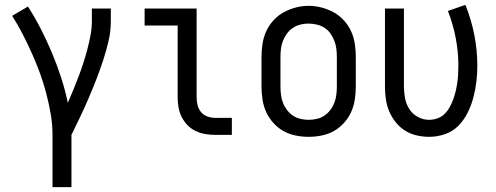

<svg xmlns="http://www.w3.org/2000/svg" viewBox="-20 -555 2040 790"><path d="M196 215V0Q196 -44 188.5 -87Q181 -130 170 -172Q159 -214 144 -255Q129 -296 111 -336Q93 -376 73 -415Q53 -454 30 -490L95 -528Q124 -483 148.5 -435Q173 -387 194 -337Q215 -287 231.5 -236Q248 -185 259 -132Q271 -159 282 -186Q293 -213 303.5 -240.5Q314 -268 323 -296Q332 -324 339.5 -352.5Q347 -381 352.5 -410Q358 -439 358 -468V-520H436V-468Q436 -426 426.5 -385.5Q417 -345 404 -305.5Q391 -266 376 -227.5Q361 -189 344.5 -150.5Q328 -112 310 -74.5Q292 -37 274 0V215Z M866 0Q845 0 824.5 -3.5Q804 -7 785 -16Q766 -25 751.5 -40Q737 -55 727.5 -74Q718 -93 714.5 -113.5Q711 -134 711 -155V-450H575V-520H789V-155Q789 -138 793 -122Q797 -106 807.5 -93.5Q818 -81 834 -75.5Q850 -70 866 -70H934V0Z M1250 8Q1223 8 1196 2.5Q1169 -3 1146 -16Q1123 -29 1104.5 -49.5Q1086 -70 1075 -94.5Q1064 -119 1060 -146Q1056 -173 1056 -200V-320Q1056 -347 1060 -374Q1064 -401 1075 -425.5Q1086 -450 1104.5 -470.5Q1123 -491 1146.5 -504Q1170 -517 1196.5 -524Q1223 -531 1250 -531Q1277 -531 1303.5 -524Q1330 -517 1353.5 -504Q1377 -491 1395.5 -470.5Q1414 -450 1425 -425.5Q1436 -401 1440 -374Q1444 -347 1444 -320V-200Q1444 -173 1440 -146Q1436 -119 1425 -94.5Q1414 -70 1395.5 -49.5Q1377 -29 1354 -16Q1331 -3 1304 2.5Q1277 8 1250 8ZM1250 -62Q1267 -62 1284 -66Q1301 -70 1315 -79.5Q1329 -89 1339.5 -103Q1350 -117 1356 -133Q1362 -149 1364 -166Q1366 -183 1366 -200V-320Q1366 -337 1364 -354Q1362 -371 1355.5 -387.5Q1349 -404 1339 -418Q1329 -432 1314.5 -441Q1300 -450 1283 -454Q1266 -458 1248 -458Q1231 -458 1214.5 -453.5Q1198 -449 1184 -439.5Q1170 -430 1160 -416Q1150 -402 1144 -386.5Q1138 -371 1136 -354Q1134 -337 1134 -320V-200Q1134 -183 1136 -166Q1138 -149 1144 -133Q1150 -117 1160.5 -103Q1171 -89 1185 -79.5Q1199 -70 1216 -66Q1233 -62 1250 -62Z M1746 8Q1720 8 1694 2Q1668 -4 1646 -18Q1624 -32 1607.5 -53Q1591 -74 1581 -98Q1571 -122 1567.5 -148Q1564 -174 1564 -200V-520H1642V-200Q1642 -176 1646.5 -151.5Q1651 -127 1664 -106.5Q1677 -86 1699 -74Q1721 -62 1745 -62Q1763 -62 1780 -68Q1797 -74 1809.5 -86.5Q1822 -99 1830.5 -114.5Q1839 -130 1845 -146.5Q1851 -163 1855 -180Q1859 -197 1861.5 -214.5Q1864 -232 1865 -249.5Q1866 -267 1866 -285Q1866 -342 1855 -399Q1844 -456 1823 -510L1895 -535Q1919 -475 1931.5 -412Q1944 -349 1944 -284Q1944 -251 1940 -218Q1936 -185 1927.5 -153Q1919 -121 1904 -91Q1889 -61 1866 -37.5Q1843 -14 1811 -3Q1779 8 1746 8Z"/></svg>

Font: Zed Mono
Style: Regular
Weight: 400
Monospace: yes
Designer: Belleve Invis
Foundry: Belleve Invis
Version: Version 1.0.0; ttfautohint (v1.8.4)